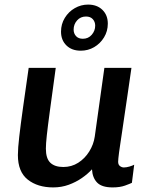

<svg xmlns="http://www.w3.org/2000/svg" viewBox="-20 -807 655 837"><path d="M212 10Q144 10 101 -24Q58 -58 58 -131Q58 -160 64 -212Q70 -264 80.5 -339Q91 -414 105 -511H223Q207 -394 197.5 -324Q188 -254 184 -216.5Q180 -179 180 -159Q180 -116 199.5 -97.5Q219 -79 256 -79Q292 -79 321 -97.5Q350 -116 369 -146.5Q388 -177 393 -211L435 -511H553Q544 -448 536.5 -397Q529 -346 523 -305.5Q517 -265 512.5 -234Q508 -203 504.5 -180.5Q501 -158 499 -142.5Q497 -127 496 -117Q495 -107 495 -102Q495 -89 503 -83Q511 -77 520 -77Q531 -77 544.5 -81Q558 -85 565 -89L555 -10Q547 -6 525 2Q503 10 471 10Q424 10 403.5 -11Q383 -32 381 -69Q363 -49 337 -31Q311 -13 279.5 -1.5Q248 10 212 10ZM332 -586Q293 -586 269.5 -609Q246 -632 246 -669Q246 -702 262.5 -729Q279 -756 306 -771.5Q333 -787 364 -787Q403 -787 426.5 -764Q450 -741 450 -704Q450 -671 433.5 -644Q417 -617 390.5 -601.5Q364 -586 332 -586ZM341 -638Q365 -638 380 -655.5Q395 -673 395 -695Q395 -712 384.5 -723.5Q374 -735 355 -735Q331 -735 316 -718Q301 -701 301 -678Q301 -661 311.5 -649.5Q322 -638 341 -638Z"/></svg>

Font: Chivo Medium
Style: Italic
Weight: 500
Italic angle: -8.05°
Designer: Hector Gatti
Foundry: Omnibus-Type
Version: Version 2.002